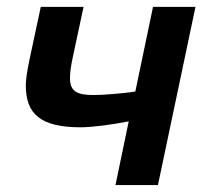

<svg xmlns="http://www.w3.org/2000/svg" viewBox="-20 -532 591 552"><path d="M97.2 -512.2H220.2L189 -366.2Q185.1 -347.7 183.1 -333.5Q181.2 -319.3 181.2 -308.1Q181.2 -293.9 184.8 -284.4Q188.5 -274.9 196.5 -269.3Q204.6 -263.7 217.3 -261.2Q230 -258.8 248 -258.8Q258.8 -258.8 273.7 -259.5Q288.6 -260.3 305.2 -261.7Q321.8 -263.2 338.4 -264.9Q355 -266.6 369.1 -269L419.9 -512.2H542L434.1 0H312L350.1 -183.1Q332 -179.7 313 -176.5Q293.9 -173.3 275.9 -171.1Q257.8 -168.9 241.5 -167.5Q225.1 -166 211.9 -166Q169.4 -166 139.4 -173.1Q109.4 -180.2 90.3 -195.1Q71.3 -210 62.7 -232.7Q54.2 -255.4 54.2 -287.1Q54.2 -296.9 56.4 -313.7Q58.6 -330.6 64 -356.9Z"/></svg>

Font: Clear Sans
Style: Bold Italic
Weight: 700
Italic angle: -12°
Foundry: Intel Corporation
Version: Version 1.00